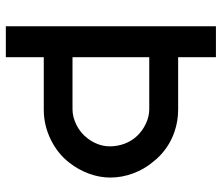

<svg xmlns="http://www.w3.org/2000/svg" viewBox="-71 -689 760 658"><g transform="rotate(90 309.0 -360.0)"><path d="M70 0V-720H176V-590.5H355.5Q394.5 -590.5 430 -578.5Q460.5 -568.5 487.2 -549.8Q514 -531 533.5 -506Q559.5 -475.5 574 -436.8Q588.5 -398 588.5 -358Q588.5 -321 575 -284.5Q561.5 -248 537.5 -217.5Q506.5 -177.5 458 -153.8Q409.5 -130 355.5 -130H176V0ZM355 -228.5Q381 -228.5 408 -242Q435 -255.5 453 -278.5Q466.5 -295.5 474 -315.5Q481.5 -335.5 481.5 -356.5Q481.5 -382.5 472.5 -406.8Q463.5 -431 446.5 -449Q429 -468 404 -479.8Q379 -491.5 355 -491.5H176V-228.5Z"/></g></svg>

Font: Hauora SemiBold
Style: Regular
Weight: 600
Designer: Wayne Shih
Foundry: WCYS
Version: Version 1.001